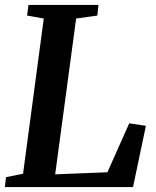

<svg xmlns="http://www.w3.org/2000/svg" viewBox="-22 -763 638 783"><path d="M-2 0 2.5 -40.5 72 -54.5 156.5 -687.5 88.5 -699.5 94 -743H379.5L375 -699.5L288.5 -687.5L203 -52L416 -60.5L505 -260L573 -250L520.5 0Z"/></svg>

Font: Merriweather 36pt SemiBold
Style: Italic
Weight: 600
Italic angle: -7.8°
Version: Version 2.101